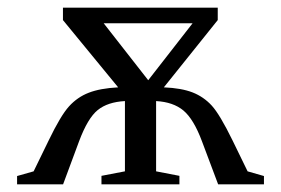

<svg xmlns="http://www.w3.org/2000/svg" viewBox="-20 -479 731 499"><path d="M666 0H546.9L504.9 -111.8Q483.4 -169.4 456.8 -191.7Q430.2 -213.9 385.7 -216.3V-33.7L446.3 -22V0H243.7V-22L304.7 -33.7V-216.3Q259.8 -213.9 233.9 -192.9Q208 -171.9 185.5 -111.8L144 0H24.4V-21.5L67.4 -33.7L106.4 -113.8Q137.7 -178.7 159.4 -202.6Q181.2 -226.6 210.7 -238Q240.2 -249.5 287.1 -252L143.6 -426.8V-459H545.9V-426.8L405.8 -252Q451.7 -250 480.5 -238.8Q509.3 -227.5 530.3 -204.6Q551.3 -181.6 584.5 -113.8L623.5 -33.7L666 -21.5ZM365.2 -270.5 480.5 -418.5H249.5Z"/></svg>

Font: Times New Roman
Style: Regular
Weight: 400
Designer: Steve Matteson
Foundry: Ascender Corporation
Version: Version 2.00.3